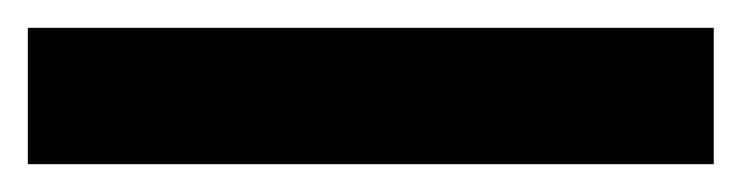

<svg xmlns="http://www.w3.org/2000/svg" viewBox="-20 38 533 138"><path d="M493 156H0V58H493Z"/></svg>

Font: Bitter Pro OGT
Style: Bold
Weight: 700
Designer: Sol Matas, and Bitter project Authors
Foundry: Sol Matas
Version: Version 2.110